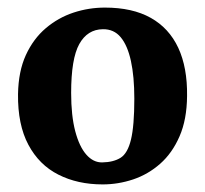

<svg xmlns="http://www.w3.org/2000/svg" viewBox="-20 -820 541 506"><path d="M250.5 -334Q184.5 -334 133.8 -359.8Q83 -385.5 54.8 -438.5Q26.5 -491.5 27.5 -572Q28.5 -632 48.2 -675Q68 -718 100.8 -745.8Q133.5 -773.5 173.8 -786.8Q214 -800 256.5 -800Q329 -800 377.2 -773Q425.5 -746 449.8 -694Q474 -642 473 -567Q472.5 -505 453.2 -460.8Q434 -416.5 402.2 -388.5Q370.5 -360.5 331 -347.2Q291.5 -334 250.5 -334ZM249.5 -392Q279 -392.5 297.8 -404.2Q316.5 -416 325.2 -452.2Q334 -488.5 334 -560Q334 -618.5 325 -659.5Q316 -700.5 298 -722Q280 -743.5 251 -743Q210.5 -742.5 189 -704Q167.5 -665.5 167.5 -575Q167.5 -515.5 178.2 -474.5Q189 -433.5 207.5 -412.5Q226 -391.5 249.5 -392Z"/></svg>

Font: Merriweather ExtraBold
Style: Regular
Weight: 800
Version: Version 2.100